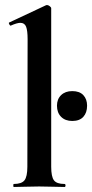

<svg xmlns="http://www.w3.org/2000/svg" viewBox="-20 -745 367 765"><path d="M35 0Q33 0 33 -6Q33 -12 35 -12Q66 -12 77.5 -26.5Q89 -41 89 -81L90 -589Q90 -623 84 -638.5Q78 -654 61 -654Q48 -654 23 -643Q20 -642 17 -648Q14 -654 16 -655L163 -724Q165 -725 167 -725Q172 -725 178 -720.5Q184 -716 184 -712V-81Q184 -41 195 -26.5Q206 -12 237 -12Q241 -12 241 -6Q241 0 237 0Q218 0 191.5 -1Q165 -2 136 -2Q107 -2 81 -1Q55 0 35 0ZM268 -263Q240 -263 223.5 -279.5Q207 -296 207 -324Q207 -350 223.5 -366Q240 -382 268 -382Q297 -382 312 -366Q327 -350 327 -324Q327 -296 312 -279.5Q297 -263 268 -263Z"/></svg>

Font: Cormorant Garamond Light
Style: Regular
Weight: 300
Designer: Christian Thalmann (Catharsis Fonts)
Foundry: Catharsis Fonts
Version: Version 4.001